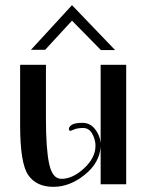

<svg xmlns="http://www.w3.org/2000/svg" viewBox="-20 -714 573 744"><path d="M253 -207Q247 -207 247 -215Q247 -223 258.5 -230.5Q270 -238 299.5 -238Q329 -238 348 -214Q367 -190 370 -160V-463H469V0H370V-146Q366 -83 308 -36.5Q250 10 187 10Q121 10 89.5 -35.5Q58 -81 58 -229V-463H158V-255Q158 -137 170.5 -79Q183 -21 218 -21Q262 -21 306 -62Q350 -103 350 -149Q350 -173 337.5 -195.5Q325 -218 302.5 -218Q280 -218 267.5 -212.5Q255 -207 253 -207ZM259 -694 426 -520H371L259 -634L155 -521H100Z"/></svg>

Font: Spirax
Style: Regular
Weight: 400
Designer: Brenda Gallo (gbrenda1987@gmail.com)
Foundry: Brenda Gallo
Version: Version 1.002